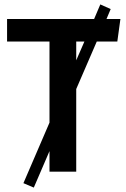

<svg xmlns="http://www.w3.org/2000/svg" viewBox="-20 -777 570 869"><path d="M525 -691H462L481 -736L434 -757L406 -691H12V-589H204V-222L86 52L133 72L204 -93V0H325V-374L418 -589H511ZM325 -589H362L325 -504Z"/></svg>

Font: Fira Sans Medium
Style: Regular
Weight: 500
Designer: Carrois Corporate & Edenspiekermann AG
Foundry: Carrois Corporate GbR & Edenspiekermann AG
Version: Version 4.203